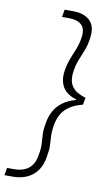

<svg xmlns="http://www.w3.org/2000/svg" viewBox="-142 -845 576 1012"><g transform="rotate(10 146.5 -339.0)"><path d="M165 -796Q224 -796 255.5 -765Q287 -734 277 -669Q272 -633 260.5 -604.5Q249 -576 237.5 -547.5Q226 -519 221 -482Q217 -457 221.5 -433Q226 -409 246 -389.5Q266 -370 308 -358L301 -320Q254 -308 226.5 -287.5Q199 -267 186 -240.5Q173 -214 168 -183Q163 -151 164.5 -126Q166 -101 167 -77Q168 -53 162 -22Q156 25 134.5 56Q113 87 79.5 102.5Q46 118 3 118H-42L-35 78H4Q34 78 58 68Q82 58 97.5 36Q113 14 118 -23Q124 -54 122.5 -78Q121 -102 119.5 -127Q118 -152 124 -184Q129 -224 146 -254.5Q163 -285 191.5 -306Q220 -327 261 -338V-341Q207 -357 187 -393.5Q167 -430 175 -480Q181 -517 192.5 -546Q204 -575 215.5 -603.5Q227 -632 232 -665Q240 -714 217 -735Q194 -756 151 -756H112L119 -796Z"/></g></svg>

Font: DM Sans 36pt ExtraLight
Style: Italic
Weight: 250
Italic angle: -10°
Designer: Colophon Foundry, Jonny Pinhorn
Foundry: Colophon Foundry
Version: Version 4.004;gftools[0.9.30]